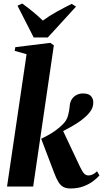

<svg xmlns="http://www.w3.org/2000/svg" viewBox="-20 -1060 585 1091"><path d="M20 0 131 -752 63.5 -771 67 -792 265.5 -816.5 286 -802.5 168.5 0ZM380.5 11Q358 11 341.5 3Q325 -5 312.5 -24.8Q300 -44.5 287.5 -78.5L214 -271.5Q238 -283 258.2 -294.5Q278.5 -306 297 -319.5Q315.5 -333 333.5 -350.5Q358.5 -373 366.5 -403.2Q374.5 -433.5 376 -456.5Q377.5 -480.5 388.5 -496.8Q399.5 -513 416.2 -521Q433 -529 451 -529Q483.5 -529 496.8 -514Q510 -499 510 -479.5Q510.5 -451.5 495 -429.2Q479.5 -407 457.5 -389.5Q444 -377 420 -361.5Q396 -346 367.2 -330.2Q338.5 -314.5 309.2 -300.8Q280 -287 254.5 -277.5L333.5 -326.5L435.5 -110.5Q448.5 -83.5 458.5 -73.2Q468.5 -63 483.5 -63Q493.5 -63 506.2 -68.5Q519 -74 531.5 -87L545 -63Q533.5 -49.5 511 -32Q488.5 -14.5 455.8 -1.8Q423 11 380.5 11ZM171.5 -847 79.5 -1027.5 106 -1040Q138 -1017.5 168 -992.5Q198 -967.5 223.5 -943Q260 -970 303 -993.8Q346 -1017.5 387.5 -1038L412 -1022.5L251.5 -847Z"/></svg>

Font: Merriweather 120pt ExtraBold
Style: Italic
Weight: 800
Italic angle: -7.8°
Version: Version 2.101